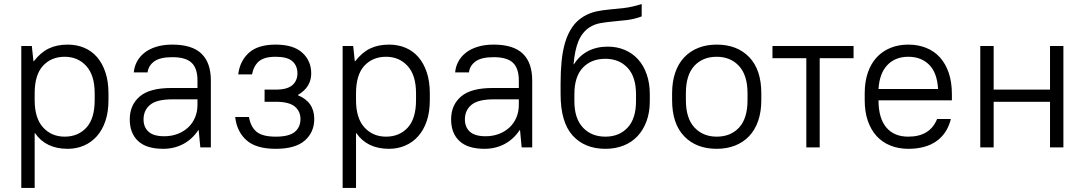

<svg xmlns="http://www.w3.org/2000/svg" viewBox="-20 -727 5350 947"><path d="M85 -500H137L145 -425H147Q180 -468 220 -487.5Q260 -507 314 -507Q358 -507 395 -491.5Q432 -476 458.5 -445.5Q485 -415 500 -370Q515 -325 515 -267V-233Q515 -175 500 -130.5Q485 -86 458 -55.5Q431 -25 394 -9Q357 7 314 7Q206 7 153 -70H151V200H85ZM299 -53Q365 -53 406 -97.5Q447 -142 447 -233V-267Q447 -356 405.5 -401.5Q364 -447 299 -447Q233 -447 192 -402.5Q151 -358 151 -267V-233Q151 -144 192.5 -98.5Q234 -53 299 -53Z M785 7Q702 7 661 -31.5Q620 -70 620 -138Q620 -209 669 -251Q718 -293 825 -293H954V-330Q954 -390 925 -417.5Q896 -445 830 -445Q769 -445 740.5 -424Q712 -403 708 -370H640Q642 -397 655 -422Q668 -447 691.5 -466Q715 -485 750 -496Q785 -507 830 -507Q927 -507 973.5 -462.5Q1020 -418 1020 -330V0H968L960 -85H958Q928 -40 883.5 -16.5Q839 7 785 7ZM790 -55Q826 -55 856 -66.5Q886 -78 908 -98.5Q930 -119 942 -147.5Q954 -176 954 -210V-237H830Q753 -237 720.5 -210Q688 -183 688 -138Q688 -100 712.5 -77.5Q737 -55 790 -55Z M1340 7Q1243 7 1195.5 -35.5Q1148 -78 1140 -150H1208Q1216 -102 1245 -77.5Q1274 -53 1340 -53Q1406 -53 1434 -76.5Q1462 -100 1462 -140Q1462 -178 1434 -201.5Q1406 -225 1340 -225H1285V-285H1340Q1397 -285 1422 -307Q1447 -329 1447 -365Q1447 -403 1422 -425Q1397 -447 1340 -447Q1283 -447 1257 -424.5Q1231 -402 1223 -360H1155Q1163 -426 1207.5 -466.5Q1252 -507 1340 -507Q1427 -507 1471 -467Q1515 -427 1515 -365Q1515 -297 1450 -259V-257Q1530 -224 1530 -140Q1530 -75 1483.5 -34Q1437 7 1340 7Z M1670 -500H1722L1730 -425H1732Q1765 -468 1805 -487.5Q1845 -507 1899 -507Q1943 -507 1980 -491.5Q2017 -476 2043.5 -445.5Q2070 -415 2085 -370Q2100 -325 2100 -267V-233Q2100 -175 2085 -130.5Q2070 -86 2043 -55.5Q2016 -25 1979 -9Q1942 7 1899 7Q1791 7 1738 -70H1736V200H1670ZM1884 -53Q1950 -53 1991 -97.5Q2032 -142 2032 -233V-267Q2032 -356 1990.5 -401.5Q1949 -447 1884 -447Q1818 -447 1777 -402.5Q1736 -358 1736 -267V-233Q1736 -144 1777.5 -98.5Q1819 -53 1884 -53Z M2370 7Q2287 7 2246 -31.5Q2205 -70 2205 -138Q2205 -209 2254 -251Q2303 -293 2410 -293H2539V-330Q2539 -390 2510 -417.5Q2481 -445 2415 -445Q2354 -445 2325.5 -424Q2297 -403 2293 -370H2225Q2227 -397 2240 -422Q2253 -447 2276.5 -466Q2300 -485 2335 -496Q2370 -507 2415 -507Q2512 -507 2558.5 -462.5Q2605 -418 2605 -330V0H2553L2545 -85H2543Q2513 -40 2468.5 -16.5Q2424 7 2370 7ZM2375 -55Q2411 -55 2441 -66.5Q2471 -78 2493 -98.5Q2515 -119 2527 -147.5Q2539 -176 2539 -210V-237H2415Q2338 -237 2305.5 -210Q2273 -183 2273 -138Q2273 -100 2297.5 -77.5Q2322 -55 2375 -55Z M2966 7Q2864 7 2804.5 -58.5Q2745 -124 2745 -263V-317Q2745 -374 2750 -425Q2755 -476 2767.5 -518Q2780 -560 2802 -592.5Q2824 -625 2859 -646Q2890 -664 2920.5 -670.5Q2951 -677 2985 -680Q3019 -683 3058 -687.5Q3097 -692 3145 -707V-646Q3107 -632 3071.5 -628Q3036 -624 3003.5 -621Q2971 -618 2942 -613Q2913 -608 2889 -593Q2852 -569 2833.5 -525Q2815 -481 2809 -410H2811Q2837 -452 2879.5 -474.5Q2922 -497 2978 -497Q3023 -497 3061 -481Q3099 -465 3126.5 -435Q3154 -405 3169.5 -361Q3185 -317 3185 -262V-228Q3185 -173 3169 -129.5Q3153 -86 3124.5 -55.5Q3096 -25 3055.5 -9Q3015 7 2966 7ZM2966 -53Q3034 -53 3075.5 -97.5Q3117 -142 3117 -228V-262Q3117 -348 3075.5 -392.5Q3034 -437 2966 -437Q2896 -437 2854.5 -393Q2813 -349 2813 -262V-228Q2813 -143 2855 -98Q2897 -53 2966 -53Z M3515 7Q3414 7 3354.5 -55Q3295 -117 3295 -233V-267Q3295 -324 3310.5 -369Q3326 -414 3355 -444.5Q3384 -475 3424.5 -491Q3465 -507 3515 -507Q3616 -507 3675.5 -445Q3735 -383 3735 -267V-233Q3735 -176 3719.5 -131Q3704 -86 3675 -55.5Q3646 -25 3605.5 -9Q3565 7 3515 7ZM3515 -53Q3584 -53 3625.5 -98Q3667 -143 3667 -233V-267Q3667 -356 3625 -401.5Q3583 -447 3515 -447Q3446 -447 3404.5 -402Q3363 -357 3363 -267V-233Q3363 -144 3405 -98.5Q3447 -53 3515 -53Z M3957 -440H3790V-500H4190V-440H4023V0H3957Z M4460 7Q4412 7 4372 -9Q4332 -25 4304 -55.5Q4276 -86 4260.5 -130.5Q4245 -175 4245 -233V-267Q4245 -324 4260.5 -369Q4276 -414 4304.5 -444.5Q4333 -475 4372.5 -491Q4412 -507 4460 -507Q4508 -507 4548 -491Q4588 -475 4616 -444Q4644 -413 4659.5 -367.5Q4675 -322 4675 -262V-232H4313Q4313 -145 4351 -99Q4389 -53 4460 -53Q4567 -53 4602 -140H4670Q4652 -68 4598.5 -30.5Q4545 7 4460 7ZM4460 -447Q4396 -447 4357 -406.5Q4318 -366 4313 -288H4607Q4602 -369 4562.5 -408Q4523 -447 4460 -447Z M4815 -500H4881V-285H5159V-500H5225V0H5159V-225H4881V0H4815Z"/></svg>

Font: PT Root UI
Style: Regular
Weight: 400
Designer: Vitaly Kuzmin
Foundry: ParaType Ltd.
Version: Version 2.001G